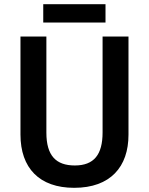

<svg xmlns="http://www.w3.org/2000/svg" viewBox="-20 -889 713 919"><path d="M485 -869H187V-781H485ZM595 -244V-714H471V-255C471 -149 430 -97 338 -97C248 -97 202 -144 202 -254V-714H78V-245C78 -85 168 10 335 10C509 10 595 -91 595 -244Z"/></svg>

Font: Noto Sans Armenian SemiCondensed SemiBold
Style: Regular
Weight: 600
Width: 4
Designer: Monotype Design Team
Foundry: Monotype Imaging Inc.
Version: Version 2.008